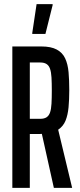

<svg xmlns="http://www.w3.org/2000/svg" viewBox="-20 -914 388 934"><path d="M40 0V-688H181Q228 -688 256 -673Q284 -658 297 -630Q310 -602 313.5 -563Q317 -524 317 -475Q317 -430 313.5 -392.5Q310 -355 299 -327.5Q288 -300 263 -283L331 0H242L180 -279L205 -266Q196 -264 187.5 -263Q179 -262 171 -262H125V0ZM125 -336H176Q195 -336 206.5 -343.5Q218 -351 223.5 -367Q229 -383 230.5 -409.5Q232 -436 232 -473Q232 -511 230.5 -537Q229 -563 223.5 -579Q218 -595 206.5 -602.5Q195 -610 176 -610H125ZM137 -749V-754L158 -894H236V-889L201 -749Z"/></svg>

Font: Saira UltraCondensed SemiBold
Style: Regular
Weight: 600
Width: 1
Designer: Hector Gatti with collaboration of the Omnibus-Type team
Foundry: Omnibus-Type
Version: Version 1.101